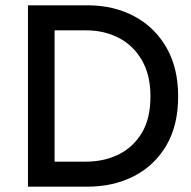

<svg xmlns="http://www.w3.org/2000/svg" viewBox="-20 -701 719 721"><path d="M85 0V-681H309Q407 -681 484 -640Q561 -599 605 -522.5Q649 -446 649 -339Q649 -230 604.5 -154.5Q560 -79 483 -39.5Q406 0 308 0ZM185 -72 155 -94H303Q370 -94 424.5 -120.5Q479 -147 512 -201Q545 -255 545 -339Q545 -420 512.5 -475.5Q480 -531 425.5 -559Q371 -587 304 -587H148L185 -623Z"/></svg>

Font: Gabarito
Style: Regular
Weight: 400
Designer: Leandro Assis / Alvaro Franca / Felipe Casaprima
Foundry: Naipe Foundry
Version: Version 1.000